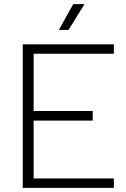

<svg xmlns="http://www.w3.org/2000/svg" viewBox="-20 -916 616 936"><path d="M392 -896H337L267 -770H314ZM535 -654V-700H91V0H535V-46H144V-328H432V-375H144V-654Z"/></svg>

Font: Arthouse Owned Light
Style: Regular
Weight: 300
Designer: Jeremy Tribby
Foundry: Tribby Type
Version: Version 1.000;PS 001.000;hotconv 1.0.88;makeotf.lib2.5.64775